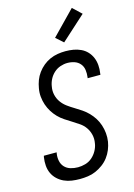

<svg xmlns="http://www.w3.org/2000/svg" viewBox="-144 -1052 788 1133"><g transform="rotate(-15 250.0 -486.0)"><path d="M199 8Q174 8 149.5 4.5Q125 1 103 -9Q81 -19 63.5 -35.5Q46 -52 36 -73.5Q26 -95 24 -120Q22 -145 26 -171L28 -180H106L105 -174Q101 -151 105.5 -128.5Q110 -106 124.5 -90.5Q139 -75 160.5 -68.5Q182 -62 206 -62Q228 -62 251 -68.5Q274 -75 292.5 -91Q311 -107 323 -129Q335 -151 338 -173Q343 -200 337 -225Q331 -250 317 -270Q303 -290 282.5 -304Q262 -318 241 -331Q220 -344 199.5 -357.5Q179 -371 162 -388.5Q145 -406 132 -427Q119 -448 111 -471.5Q103 -495 100.5 -521Q98 -547 103 -573Q107 -597 115.5 -619.5Q124 -642 139 -662.5Q154 -683 173.5 -699Q193 -715 215.5 -725Q238 -735 262 -739Q286 -743 310 -743Q335 -743 358.5 -739Q382 -735 403.5 -725Q425 -715 441 -698Q457 -681 466 -659.5Q475 -638 477 -613.5Q479 -589 475 -564L474 -555H396L397 -561Q400 -583 397 -605Q394 -627 380.5 -643Q367 -659 346.5 -666Q326 -673 303 -673Q282 -673 260 -665.5Q238 -658 220.5 -642Q203 -626 192.5 -605Q182 -584 179 -562Q174 -536 180 -511Q186 -486 200.5 -466Q215 -446 235 -431.5Q255 -417 276 -404.5Q297 -392 317.5 -378Q338 -364 355 -346.5Q372 -329 385 -308.5Q398 -288 406 -264Q414 -240 416.5 -214Q419 -188 415 -162Q411 -138 401.5 -114.5Q392 -91 376.5 -70.5Q361 -50 340 -34.5Q319 -19 296 -9Q273 1 248 4.5Q223 8 199 8ZM317 -795 272 -835 413 -980 466 -930Z"/></g></svg>

Font: Iosevka Term Curly Oblique
Style: Regular
Weight: 400
Italic angle: -9°
Designer: Belleve Invis
Foundry: Belleve Invis
Version: Version 32.3.0